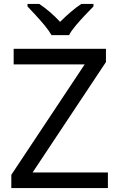

<svg xmlns="http://www.w3.org/2000/svg" viewBox="-20 -964 612 984"><path d="M533 0H38V-68L414 -634H50V-714H523V-646L147 -80H533ZM244 -784Q231 -807 209 -833.5Q187 -860 163 -886Q139 -912 121 -931V-944H181Q207 -927 235 -903Q263 -879 288 -852Q315 -879 343 -903Q371 -927 397 -944H459V-931Q440 -912 415.5 -886Q391 -860 368.5 -833.5Q346 -807 334 -784Z"/></svg>

Font: Noto Sans Khudawadi
Style: Regular
Weight: 400
Designer: Monotype Design Team
Foundry: Monotype Imaging Inc.
Version: Version 2.003; ttfautohint (v1.8.4.7-5d5b)